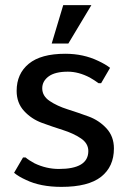

<svg xmlns="http://www.w3.org/2000/svg" viewBox="-20 -720 500 750"><path d="M182 -550 227 -700H337L247 -550ZM220 10Q138 10 82 -17Q53 -30 35 -45L70 -105H80Q91 -95 115 -82Q161 -60 210 -60Q325 -60 325 -130Q325 -160 296 -179.5Q267 -199 226 -212Q185 -225 144 -240Q103 -255 74 -286.5Q45 -318 45 -365Q45 -432 92.5 -471Q140 -510 235 -510Q306 -510 364 -482Q392 -469 410 -455L375 -395H365Q350 -406 331 -417Q287 -440 245 -440Q195 -440 170 -421.5Q145 -403 145 -375Q145 -345 174 -325.5Q203 -306 244 -293Q285 -280 326 -265Q367 -250 396 -218.5Q425 -187 425 -140Q425 -69 375 -29.5Q325 10 220 10Z"/></svg>

Font: Scada
Style: Regular
Weight: 400
Designer: Jovanny Lemonad
Foundry: Jovanny Lemonad
Version: Version 4.100;PS 004.100;hotconv 1.0.88;makeotf.lib2.5.64775